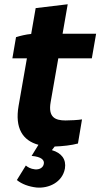

<svg xmlns="http://www.w3.org/2000/svg" viewBox="-20 -678 470 899"><path d="M55 -504 38 -405H106L67 -182C49 -78 86 -20 160 0L128 52C175 56 189 72 185 90C182 106 166 117 144 115C123 113 109 104 101 97L59 165C82 184 115 196 151 200C208 205 272 176 284 111C291 68 268 38 223 25L236 8C272 7 316 2 345 -6L364 -119C346 -116 310 -114 287 -114C238 -114 205 -129 217 -199L253 -405H410L430 -520H273L297 -658L147 -640L126 -519C102 -517 74 -510 55 -504Z"/></svg>

Font: Fixel Display 20240404
Style: Bold Italic
Weight: 700
Italic angle: -10°
Designer: AlfaBravo + MacPaw
Foundry: Kyrylo Tkachov, Marchela Mozhyna, Serhii Makarenko, Maria Weinstein, Zakhar Kryvoshyya
Version: Version 1.211;Glyphs 3.2 (3225)